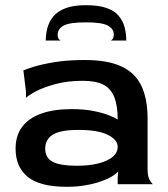

<svg xmlns="http://www.w3.org/2000/svg" viewBox="-20 -709 648 739"><path d="M237 10Q134 10 87 -28Q40 -66 40 -137Q40 -187 65 -220.5Q90 -254 138 -271.5Q186 -289 255 -289Q305 -289 341.5 -281.5Q378 -274 401 -264.5Q424 -255 433 -249Q433 -302 420 -335Q407 -368 378 -383Q349 -398 298 -398Q239 -398 192 -385Q145 -372 116.5 -356.5Q88 -341 80 -332V-356L70 -438Q78 -442 108 -451.5Q138 -461 188 -469.5Q238 -478 306 -478Q395 -478 448 -453Q501 -428 524.5 -378Q548 -328 548 -253V-60Q548 -32 554.5 -19.5Q561 -7 568 0H433V-27L435 -46L433 -47Q420 -34 400 -24Q380 -14 355.5 -6.5Q331 1 301 5.5Q271 10 237 10ZM275 -71Q325 -71 360.5 -80.5Q396 -90 414.5 -106Q433 -122 433 -144Q433 -171 395 -190Q357 -209 282 -209Q212 -209 183 -190.5Q154 -172 154 -137Q154 -101 183.5 -86Q213 -71 275 -71ZM311 -689Q263 -689 232.5 -677.5Q202 -666 185.5 -646Q169 -626 162.5 -601.5Q156 -577 156 -553H215Q211 -553 206.5 -558.5Q202 -564 202 -575Q202 -598 225 -610.5Q248 -623 311 -623Q374 -623 396 -610Q418 -597 418 -577Q418 -565 413.5 -559Q409 -553 405 -553H466Q466 -580 459.5 -604.5Q453 -629 436.5 -648.5Q420 -668 389.5 -678.5Q359 -689 311 -689Z"/></svg>

Font: Red Rose Medium
Style: Regular
Weight: 500
Designer: Jaikishan Patel
Version: Version 2.000